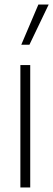

<svg xmlns="http://www.w3.org/2000/svg" viewBox="-20 -828 235 848"><path d="M70 0V-540.5H113.5V0ZM74 -630.5 149.5 -808H195L110 -630.5Z"/></svg>

Font: Encode Sans Cnd XLt
Style: Regular
Weight: 200
Width: 3
Designer: Multiple Designers
Foundry: Impallari Type
Version: Version 3.002; ttfautohint (v1.8.3) -l 8 -r 50 -G 200 -x 14 